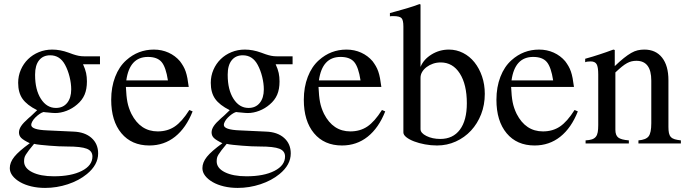

<svg xmlns="http://www.w3.org/2000/svg" viewBox="-20 -703 3372 941"><path d="M387 -388Q398 -364 402 -345Q406 -326 406 -304Q406 -266 394.5 -239Q383 -212 358 -191Q335 -171 306.5 -160Q278 -149 250 -149Q240 -149 212 -152Q210 -152 205 -152.5Q200 -153 193 -154Q183 -151 172.5 -143.5Q162 -136 153 -127Q144 -118 138.5 -108Q133 -98 133 -91Q133 -67 211 -64L340 -58Q396 -56 428.5 -27Q461 2 461 49Q461 105 406 150Q367 182 312.5 200Q258 218 201 218Q165 218 133.5 210.5Q102 203 78.5 189.5Q55 176 41.5 158.5Q28 141 28 121Q28 93 50 65.5Q72 38 126 -1Q95 -16 84 -27Q73 -38 73 -54Q73 -69 83.5 -85Q94 -101 119 -123Q124 -127 136 -138Q148 -149 162 -163Q112 -188 90.5 -218.5Q69 -249 69 -297Q69 -331 82 -361Q95 -391 117.5 -413Q140 -435 170.5 -447.5Q201 -460 236 -460Q275 -460 316 -445L338 -437Q353 -432 365.5 -429.5Q378 -427 393 -427H470V-388ZM147 2Q131 21 121.5 33.5Q112 46 106.5 55Q101 64 99.5 71.5Q98 79 98 88Q98 121 138 141Q178 161 244 161Q329 161 381 134.5Q433 108 433 64Q433 37 405.5 26Q378 15 309 15Q291 15 268 14Q245 13 222 11Q199 9 179 7Q159 5 147 2ZM152 -335Q152 -263 180.5 -218.5Q209 -174 254 -174Q289 -174 309 -198.5Q329 -223 329 -265Q329 -294 321 -326.5Q313 -359 299 -385Q274 -432 226 -432Q191 -432 171.5 -407.5Q152 -383 152 -338Z M924 -157Q892 -76 838 -33Q784 10 712 10Q625 10 575 -50Q525 -110 525 -214Q525 -276 544.5 -326.5Q564 -377 599 -408Q657 -460 734 -460Q773 -460 806 -445Q839 -430 862 -403Q871 -391 878 -379Q885 -367 890 -352.5Q895 -338 898.5 -319.5Q902 -301 905 -277H597Q599 -231 604.5 -202.5Q610 -174 624 -145Q668 -59 753 -59Q801 -59 836.5 -83Q872 -107 908 -164ZM803 -309Q793 -374 772 -399Q751 -424 705 -424Q615 -424 599 -309Z M1331 -388Q1342 -364 1346 -345Q1350 -326 1350 -304Q1350 -266 1338.5 -239Q1327 -212 1302 -191Q1279 -171 1250.5 -160Q1222 -149 1194 -149Q1184 -149 1156 -152Q1154 -152 1149 -152.5Q1144 -153 1137 -154Q1127 -151 1116.5 -143.5Q1106 -136 1097 -127Q1088 -118 1082.5 -108Q1077 -98 1077 -91Q1077 -67 1155 -64L1284 -58Q1340 -56 1372.5 -27Q1405 2 1405 49Q1405 105 1350 150Q1311 182 1256.5 200Q1202 218 1145 218Q1109 218 1077.5 210.5Q1046 203 1022.5 189.5Q999 176 985.5 158.5Q972 141 972 121Q972 93 994 65.5Q1016 38 1070 -1Q1039 -16 1028 -27Q1017 -38 1017 -54Q1017 -69 1027.5 -85Q1038 -101 1063 -123Q1068 -127 1080 -138Q1092 -149 1106 -163Q1056 -188 1034.5 -218.5Q1013 -249 1013 -297Q1013 -331 1026 -361Q1039 -391 1061.5 -413Q1084 -435 1114.5 -447.5Q1145 -460 1180 -460Q1219 -460 1260 -445L1282 -437Q1297 -432 1309.5 -429.5Q1322 -427 1337 -427H1414V-388ZM1091 2Q1075 21 1065.5 33.5Q1056 46 1050.5 55Q1045 64 1043.5 71.5Q1042 79 1042 88Q1042 121 1082 141Q1122 161 1188 161Q1273 161 1325 134.5Q1377 108 1377 64Q1377 37 1349.5 26Q1322 15 1253 15Q1235 15 1212 14Q1189 13 1166 11Q1143 9 1123 7Q1103 5 1091 2ZM1096 -335Q1096 -263 1124.5 -218.5Q1153 -174 1198 -174Q1233 -174 1253 -198.5Q1273 -223 1273 -265Q1273 -294 1265 -326.5Q1257 -359 1243 -385Q1218 -432 1170 -432Q1135 -432 1115.5 -407.5Q1096 -383 1096 -338Z M1868 -157Q1836 -76 1782 -33Q1728 10 1656 10Q1569 10 1519 -50Q1469 -110 1469 -214Q1469 -276 1488.5 -326.5Q1508 -377 1543 -408Q1601 -460 1678 -460Q1717 -460 1750 -445Q1783 -430 1806 -403Q1815 -391 1822 -379Q1829 -367 1834 -352.5Q1839 -338 1842.5 -319.5Q1846 -301 1849 -277H1541Q1543 -231 1548.5 -202.5Q1554 -174 1568 -145Q1612 -59 1697 -59Q1745 -59 1780.5 -83Q1816 -107 1852 -164ZM1747 -309Q1737 -374 1716 -399Q1695 -424 1649 -424Q1559 -424 1543 -309Z M2041 -375Q2056 -412 2095 -436Q2134 -460 2180 -460Q2217 -460 2249.5 -443.5Q2282 -427 2305.5 -397.5Q2329 -368 2342.5 -328.5Q2356 -289 2356 -243Q2356 -189 2338 -143Q2320 -97 2288.5 -63Q2257 -29 2214 -9.5Q2171 10 2122 10Q2092 10 2062.5 4.5Q2033 -1 2009.5 -10Q1986 -19 1971.5 -30.5Q1957 -42 1957 -54V-573Q1957 -605 1947.5 -614.5Q1938 -624 1908 -624Q1903 -624 1899.5 -624Q1896 -624 1891 -623V-639L1920 -647Q1938 -652 1952 -656Q1966 -660 1979.5 -664Q1993 -668 2006.5 -672.5Q2020 -677 2036 -683L2041 -681ZM2041 -70Q2041 -51 2070 -36.5Q2099 -22 2138 -22Q2200 -22 2234 -67.5Q2268 -113 2268 -197Q2268 -289 2233.5 -343Q2199 -397 2140 -397Q2120 -397 2102.5 -391Q2085 -385 2071 -374.5Q2057 -364 2049 -350.5Q2041 -337 2041 -322Z M2812 -157Q2780 -76 2726 -33Q2672 10 2600 10Q2513 10 2463 -50Q2413 -110 2413 -214Q2413 -276 2432.5 -326.5Q2452 -377 2487 -408Q2545 -460 2622 -460Q2661 -460 2694 -445Q2727 -430 2750 -403Q2759 -391 2766 -379Q2773 -367 2778 -352.5Q2783 -338 2786.5 -319.5Q2790 -301 2793 -277H2485Q2487 -231 2492.5 -202.5Q2498 -174 2512 -145Q2556 -59 2641 -59Q2689 -59 2724.5 -83Q2760 -107 2796 -164ZM2691 -309Q2681 -374 2660 -399Q2639 -424 2593 -424Q2503 -424 2487 -309Z M2848 -415Q2869 -421 2886 -426Q2903 -431 2919 -436.5Q2935 -442 2951.5 -447.5Q2968 -453 2986 -460L2993 -458V-379Q3018 -403 3037.5 -418.5Q3057 -434 3073.5 -443.5Q3090 -453 3105.5 -456.5Q3121 -460 3138 -460Q3194 -460 3225 -420.5Q3256 -381 3256 -310V-81Q3256 -63 3258.5 -51Q3261 -39 3268 -31.5Q3275 -24 3287 -20.5Q3299 -17 3317 -15V0H3109V-15Q3146 -18 3159 -35Q3172 -52 3172 -99V-308Q3172 -405 3099 -405Q3087 -405 3076 -402.5Q3065 -400 3053 -393.5Q3041 -387 3027.5 -376Q3014 -365 2996 -348V-67Q2996 -40 3010 -29Q3024 -18 3062 -15V0H2850V-15Q2869 -16 2881 -20Q2893 -24 2900 -32.5Q2907 -41 2909.5 -55Q2912 -69 2912 -90V-338Q2912 -375 2904 -388.5Q2896 -402 2875 -402Q2856 -402 2848 -398Z"/></svg>

Font: Klingon pIqaD vaHbo'
Style: Regular
Weight: 400
Width: 0
Designer: Mike Neff (qa'vaj)
Foundry: Mike Neff and Michael Everson
Version: Version 2.003